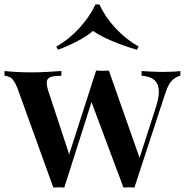

<svg xmlns="http://www.w3.org/2000/svg" viewBox="-24 -834 825 857"><path d="M250 -517V-496Q226 -496 209 -492.5Q192 -489 186.5 -476Q181 -463 191 -430L289 -132L278 -124L405 -519L426 -509L263 3Q251 2 238.5 2Q226 2 214 3L54 -440Q38 -480 22.5 -488Q7 -496 -4 -496V-517Q24 -514 54 -512.5Q84 -511 120 -511Q151 -511 185.5 -513Q220 -515 250 -517ZM781 -517V-496Q762 -492 744.5 -475.5Q727 -459 713 -415L576 3Q564 2 552 2Q540 2 527 3L380 -390L406 -519Q420 -518 434 -518Q448 -518 462 -519L605 -112L595 -117L673 -359Q688 -407 684.5 -436Q681 -465 661.5 -479.5Q642 -494 608 -496V-517Q624 -516 641 -515Q658 -514 674 -513.5Q690 -513 704 -513Q725 -513 746 -514Q767 -515 781 -517ZM420 -814Q444 -760 490.5 -709.5Q537 -659 595 -626L587 -612Q531 -628 477.5 -650.5Q424 -673 391 -696Q365 -673 322 -650.5Q279 -628 235 -612L227 -626Q284 -658 330.5 -709Q377 -760 402 -814Z"/></svg>

Font: Playfair Display SemiBold
Style: Regular
Weight: 600
Designer: Claus Eggers Sørensen
Foundry: Claus Eggers Sørensen
Version: Version 1.203